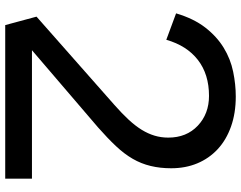

<svg xmlns="http://www.w3.org/2000/svg" viewBox="-114 -810 924 736"><g transform="rotate(90 348.0 -442.0)"><path d="M43.8 -120 382.5 -418.8Q415 -447.5 438.8 -473.1Q462.5 -498.8 477.5 -523.1Q492.5 -547.5 500 -572.5Q507.5 -597.5 507.5 -625Q507.5 -695 461.9 -738.1Q416.2 -781.2 347.5 -781.2Q265 -781.2 210 -738.8Q155 -696.2 132.5 -617.5L31.2 -655Q51.2 -722.5 85.6 -766.9Q120 -811.2 163.1 -837.5Q206.2 -863.8 255 -873.8Q303.8 -883.8 350 -883.8Q413.8 -883.8 465 -865.6Q516.2 -847.5 551.9 -814.4Q587.5 -781.2 606.2 -736.2Q625 -691.2 625 -636.2Q625 -593.8 616.2 -557.5Q607.5 -521.2 588.8 -488.8Q570 -456.2 540 -424.4Q510 -392.5 468.8 -356.2L172.5 -102.5H665V0H76.2Z"/></g></svg>

Font: Abordage
Style: Regular
Weight: 400
Designer: Ange Degheest & Eugénie Bidaut
Foundry: Velvetyne Type Foundry
Version: Version 1.000;FEAKit 1.0